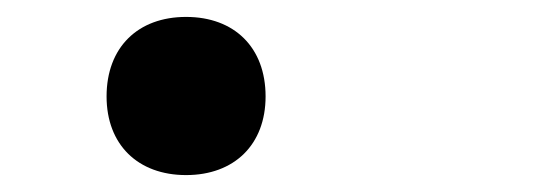

<svg xmlns="http://www.w3.org/2000/svg" viewBox="-20 -472 640 227"><path d="M200 -265C257 -265 294 -301 294 -358C294 -416 257 -452 200 -452C143 -452 106 -416 106 -358C106 -301 143 -265 200 -265Z"/></svg>

Font: Tekne LDO
Style: Bold
Weight: 700
Monospace: yes
Designer: Alessio Laiso, Mario Rullo, Paolo Rosset
Foundry: Alessio Laiso
Version: Version 1.000;hotconv 1.0.109;makeotfexe 2.5.65596